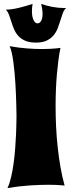

<svg xmlns="http://www.w3.org/2000/svg" viewBox="-20 -948 368 978"><path d="M309.1 -2.9Q298.8 -3.9 286.1 -4.9Q274.9 -5.9 259.3 -6.3Q243.7 -6.8 223.1 -6.8Q183.6 -6.8 131.3 -3.4Q79.1 0 18.1 9.8Q28.8 -12.2 36.6 -45.9Q44.4 -79.6 49.6 -117.9Q54.7 -156.2 57.6 -195.8Q60.5 -235.4 62 -269.5Q63.5 -303.7 63.7 -328.6Q64 -353.5 64 -362.8Q64 -364.7 63.7 -377.9Q63.5 -391.1 63 -412.1Q62.5 -433.1 61.5 -460.2Q60.5 -487.3 58.8 -516.6Q57.1 -545.9 54.4 -575.7Q51.8 -605.5 48.1 -631.8Q44.4 -658.2 39.8 -679.4Q35.2 -700.7 28.8 -712.9Q78.1 -704.1 119.4 -701.2Q160.6 -698.2 193.8 -698.2Q215.8 -698.2 233.4 -699.2Q251 -700.2 263.2 -701.2Q277.3 -702.6 288.1 -704.1Q282.2 -676.8 277.8 -643.3Q273.4 -609.9 270 -572Q266.6 -534.2 264.9 -492.7Q263.2 -451.2 263.2 -407.2Q263.2 -356.4 265.6 -304Q268.1 -251.5 273.7 -199.7Q279.3 -147.9 287.8 -98.1Q296.4 -48.3 309.1 -2.9ZM316.9 -907.2Q306.2 -897.9 300 -881.3Q293.9 -864.7 288.1 -845.2Q282.2 -825.7 274.4 -805.2Q266.6 -784.7 253.2 -768.3Q239.7 -752 218.3 -741.5Q196.8 -731 163.6 -731Q129.9 -731 108.4 -740.5Q86.9 -750 73.2 -765.1Q59.6 -780.3 51.8 -798.8Q43.9 -817.4 38.1 -836.2Q32.2 -855 26.1 -871.6Q20 -888.2 9.8 -898.9Q25.4 -898.9 43.2 -901.6Q61 -904.3 78.9 -908.7Q96.7 -913.1 114 -918.2Q131.3 -923.3 146 -928.2Q144 -918.5 143.3 -908.2Q142.6 -897.9 142.6 -888.2Q142.6 -881.8 143.8 -871.8Q145 -861.8 148.2 -852.3Q151.4 -842.8 157.2 -835.9Q163.1 -829.1 171.9 -829.1Q179.2 -829.1 184.1 -834.2Q189 -839.4 191.9 -846.7Q194.8 -854 195.8 -861.8Q196.8 -869.6 196.8 -875Q196.8 -888.7 194.8 -902.1Q192.9 -915.5 189.9 -928.2Q215.3 -918.9 246.1 -913.1Q276.9 -907.2 305.7 -907.2Z"/></svg>

Font: Spicy Rice
Style: Regular
Weight: 400
Version: Version 1.000